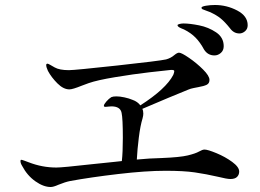

<svg xmlns="http://www.w3.org/2000/svg" viewBox="-20 -844 1040 769"><path d="M972 -743Q972 -728 961.5 -719Q951 -710 939 -710Q916 -710 901 -731Q881 -756 864 -770Q847 -784 820 -796Q813 -799 804 -802Q795 -805 791 -807Q787 -809 787 -813Q787 -818 804.5 -821Q822 -824 841 -824Q888 -824 930 -802Q972 -780 972 -743ZM691 -743Q691 -746 699 -748Q707 -750 715 -750Q740 -750 777.5 -742.5Q815 -735 845.5 -714.5Q876 -694 876 -659Q876 -642 864.5 -632Q853 -622 839 -622Q812 -622 797 -646Q782 -674 763.5 -693Q745 -712 717 -726Q714 -727 706 -730.5Q698 -734 694.5 -737Q691 -740 691 -743ZM938 -157Q938 -144 929.5 -135.5Q921 -127 903 -127Q889 -127 853 -136Q805 -147 760.5 -153.5Q716 -160 643 -160Q564 -160 453.5 -147Q343 -134 261 -119Q241 -115 214 -104Q194 -95 183 -95Q154 -95 121.5 -118Q89 -141 69 -179Q62 -190 62 -199Q62 -204 65 -204Q68 -204 77.5 -200.5Q87 -197 95 -194Q149 -173 206 -173Q230 -173 345 -186Q472 -199 468 -199Q472 -234 472 -292Q472 -369 467 -392Q462 -418 426 -418Q420 -418 413.5 -417Q407 -416 403 -416Q396 -416 396 -420Q396 -426 406 -437.5Q416 -449 426 -455Q433 -458 446 -458Q460 -458 478.5 -454Q497 -450 511 -444Q531 -437 542 -422Q645 -488 674 -544Q678 -554 678 -559Q678 -562 675 -563Q672 -564 665 -564Q643 -562 578.5 -554.5Q514 -547 441.5 -535Q369 -523 335 -511L308 -501Q271 -486 258 -486Q234 -486 210 -510Q186 -534 172 -560Q165 -575 165 -584Q165 -586 166.5 -587.5Q168 -589 170 -589Q173 -589 181.5 -584Q190 -579 199 -574Q218 -563 256 -563Q279 -563 448.5 -581.5Q618 -600 645 -606Q664 -611 679 -624Q690 -633 697 -633Q707 -633 737.5 -612Q768 -591 793.5 -565.5Q819 -540 819 -524Q819 -510 808 -504.5Q797 -499 774 -495Q769 -494 756 -491.5Q743 -489 734 -485Q662 -456 550 -408Q554 -401 554 -389Q554 -381 551 -370Q542 -341 536 -293Q530 -245 528 -205Q579 -210 627 -211Q701 -214 732 -221.5Q763 -229 777 -237Q791 -245 799 -245Q812 -245 847 -230.5Q882 -216 910 -195.5Q938 -175 938 -157Z"/></svg>

Font: Shippori Mincho Medium
Style: Regular
Weight: 500
Designer: FONTDASU
Foundry: FONTDASU / Google Inc. / but / Adobe
Version: Version 3.110; ttfautohint (v1.8.3)